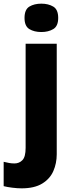

<svg xmlns="http://www.w3.org/2000/svg" viewBox="-71 -789 400 1049"><path d="M47 240Q24 240 -4 236.5Q-32 233 -51 228V95Q-35 99 -21 101.5Q-7 104 8 104Q34 104 51.5 86Q69 68 69 19V-550H239V54Q239 103 220.5 145.5Q202 188 159.5 214Q117 240 47 240ZM63 -691Q63 -737 89.5 -753Q116 -769 155 -769Q193 -769 220 -753Q247 -737 247 -691Q247 -646 220 -630Q193 -614 155 -614Q116 -614 89.5 -630Q63 -646 63 -691Z"/></svg>

Font: Noto Sans Hebrew Thin ExtraBold
Style: Regular
Weight: 800
Version: Version 3.001